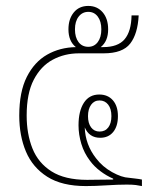

<svg xmlns="http://www.w3.org/2000/svg" viewBox="-20 -623 499 648"><path d="M270 5Q189 5 139.5 -26.5Q90 -58 67.5 -111.5Q45 -165 45 -233Q45 -313 70.5 -363.5Q96 -414 139 -438.5Q182 -463 236 -464Q211 -484 211 -524Q211 -559 229 -581Q247 -603 278 -603Q308 -603 326.5 -581.5Q345 -560 345 -524Q345 -484 320 -464H328Q378 -464 400.5 -490.5Q423 -517 424 -571H448Q445 -509 419.5 -476Q394 -443 330 -443H247Q198 -443 158 -421.5Q118 -400 94 -354Q70 -308 70 -233Q70 -171 89.5 -122Q109 -73 154 -44.5Q199 -16 274 -16Q288 -16 315.5 -16.5Q343 -17 362 -17V-20Q339 -30 318.5 -45.5Q298 -61 284 -80Q264 -106 254.5 -137.5Q245 -169 245 -200Q245 -248 263 -276Q281 -304 315 -304Q344 -304 361 -284.5Q378 -265 378 -231Q378 -197 362 -177.5Q346 -158 318 -158Q281 -158 266 -193Q268 -135 304 -89Q326 -60 358.5 -42Q391 -24 415 -23Q422 -22 436 -20.5Q450 -19 459 -17V5Q450 3 438.5 1.5Q427 0 408 0Q379 0 339.5 2.5Q300 5 270 5ZM278 -465Q298 -465 310 -481Q322 -497 322 -524Q322 -551 310 -567Q298 -583 278 -583Q258 -583 245.5 -567Q233 -551 233 -524Q233 -497 245 -481Q257 -465 278 -465ZM316 -179Q335 -179 345.5 -193Q356 -207 356 -231Q356 -256 345 -270Q334 -284 316 -284Q298 -284 287.5 -269.5Q277 -255 277 -231Q277 -207 287.5 -193Q298 -179 316 -179Z"/></svg>

Font: Noto Sans Thai Looped UI Narrow Thin
Style: Regular
Weight: 100
Width: 4
Designer: Cadson Demak Team
Foundry: Cadson Demak Co., Ltd.
Version: Version 1.000; ttfautohint (v1.8.4.7-5d5b)